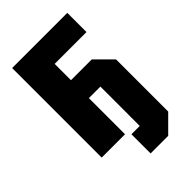

<svg xmlns="http://www.w3.org/2000/svg" viewBox="-214 -635 849 849"><g transform="rotate(-45 210.5 -210.0)"><path d="M36 0V-560H381V-440H182V-338H312L388 -262V64L312 140H202V20H254V-226H182V0Z"/></g></svg>

Font: Tektur Condensed SemiBold
Style: Regular
Weight: 600
Width: 3
Designer: Adam Jagosz
Foundry: Adam Jagosz
Version: Version 1.005;gftools[0.9.30]